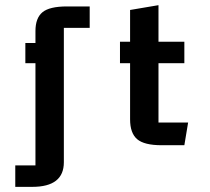

<svg xmlns="http://www.w3.org/2000/svg" viewBox="-20 -562 811 743"><path d="M605.5 0Q538.1 0 510.7 -23.4Q483.4 -46.9 483.4 -100.1V-317.4H444.3V-400.4H483.4V-523.4L593.3 -542V-400.4H693.4V-317.4H593.3V-87.9H708L693.4 0ZM117.2 78.1V-317.4H78.1V-395.5H117.2V-441.9Q117.2 -492.2 144.3 -514.6Q171.4 -537.1 239.3 -537.1H327.1V-454.1H227.1V65.9Q227.1 161.1 105 161.1H39.1V78.1Z"/></svg>

Font: Squarish Sans CT
Style: Regular
Weight: 400
Version: Version 0.9